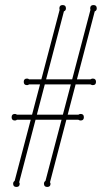

<svg xmlns="http://www.w3.org/2000/svg" viewBox="-20 -730 434 760"><path d="M290 -276Q295 -279 299 -279Q312 -279 312 -266Q312 -253 299 -253Q295 -253 290 -256H47Q44 -253 39 -253Q26 -253 26 -266Q26 -279 39 -279Q44 -279 47 -276ZM338 -416Q343 -419 347 -419Q360 -419 360 -406Q360 -393 347 -393Q343 -393 338 -396H95Q92 -393 87 -393Q74 -393 74 -406Q74 -419 87 -419Q92 -419 95 -416ZM56 -9Q58 -3 58 -3Q58 10 45 10Q32 10 32 -3Q32 -10 38 -14L216 -691Q216 -692 215.5 -693.5Q215 -695 215 -697Q215 -710 228 -710Q241 -710 241 -697Q241 -688 233 -685ZM178 -9Q180 -3 180 -3Q180 10 167 10Q154 10 154 -3Q154 -10 160 -14L338 -691Q338 -692 337.5 -693.5Q337 -695 337 -697Q337 -710 350 -710Q363 -710 363 -697Q363 -688 355 -685Z"/></svg>

Font: Wire One
Style: Regular
Weight: 400
Designer: Alexei Vanyashin, Gayaneh Bagdasaryan
Foundry: Cyreal
Version: Version 1.102; ttfautohint (v1.8.3)